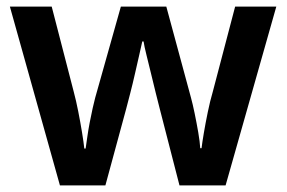

<svg xmlns="http://www.w3.org/2000/svg" viewBox="-20 -563 870 583"><path d="M465 -233Q460 -252 453 -280.5Q446 -309 438.5 -340Q431 -371 424.5 -397Q418 -423 416 -437H412Q409 -423 403 -397Q397 -371 390 -340Q383 -309 375.5 -280Q368 -251 363 -232L300 0H162L10 -543H137L204 -284Q211 -258 217.5 -225Q224 -192 229 -161.5Q234 -131 236 -112H240Q242 -125 245 -146.5Q248 -168 252.5 -191.5Q257 -215 261.5 -235Q266 -255 269 -266L347 -543H485L560 -266Q565 -248 571 -219Q577 -190 582 -161Q587 -132 588 -113H592Q594 -130 599 -159.5Q604 -189 611 -223Q618 -257 626 -284L694 -543H819L665 0H525Z"/></svg>

Font: Noto Sans Cham SemiBold
Style: Regular
Weight: 600
Version: Version 2.002